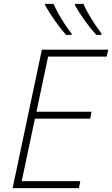

<svg xmlns="http://www.w3.org/2000/svg" viewBox="-20 -970 578 990"><path d="M45 0 196 -714H538L530 -678H228L168 -394H452L445 -358H160L92 -36H394L387 0ZM477 -790Q447 -822 416.5 -865Q386 -908 367 -942V-950H410Q420 -927 436 -899Q452 -871 470 -844Q488 -817 503 -797V-790ZM321 -790Q292 -822 262 -865Q232 -908 213 -942V-950H256Q266 -927 281.5 -899Q297 -871 315 -844Q333 -817 349 -797V-790Z"/></svg>

Font: Noto Sans Disp ExtLt
Style: Italic
Weight: 200
Italic angle: -12°
Designer: Monotype Design Team
Foundry: Monotype Imaging Inc.
Version: Version 2.000;GOOG;noto-source:20170915:90ef993387c0